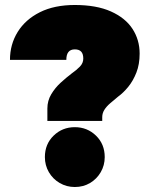

<svg xmlns="http://www.w3.org/2000/svg" viewBox="-20 -735 600 770"><path d="M170 -250V-300Q170 -331 185.5 -357Q201 -383 223.5 -403.5Q246 -424 267 -440Q287 -454 300.5 -468Q314 -482 314 -500Q314 -519 305.5 -528Q297 -537 280 -537Q263 -537 254.5 -526.5Q246 -516 246 -495H20Q20 -557 51 -607Q82 -657 140 -686Q198 -715 280 -715Q367 -715 425 -689Q483 -663 511.5 -619Q540 -575 540 -520Q540 -477 527 -444Q514 -411 494.5 -387Q475 -363 453 -347Q436 -333 421.5 -320.5Q407 -308 398.5 -294.5Q390 -281 390 -265V-250ZM280 15Q247 15 219.5 -1Q192 -17 176 -44.5Q160 -72 160 -105Q160 -157 195 -191Q230 -225 280 -225Q330 -225 365 -191Q400 -157 400 -105Q400 -72 384 -44.5Q368 -17 341 -1Q314 15 280 15Z"/></svg>

Font: Golos Text Black
Style: Regular
Weight: 900
Designer: A.Korolkova, Vitaly Kuzmin
Foundry: ParaType Ltd
Version: Version 2.004